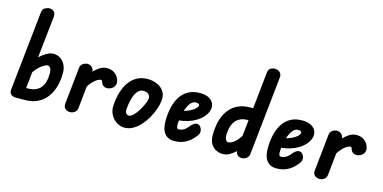

<svg xmlns="http://www.w3.org/2000/svg" viewBox="-90 -1512 4048 2030"><g transform="rotate(15 1934.0 -497.0)"><path d="M241.5 0H141.5Q110 0 90.8 -18.8Q71.5 -37.5 75 -67.5L167.5 -937.5Q171.5 -976 197.5 -990Q223.5 -1004 246.5 -1004Q278 -1004 296.8 -984Q315.5 -964 311.5 -926L262 -472.5Q294.5 -503.5 334.5 -527.2Q374.5 -551 410.5 -551Q453 -551 486.5 -529.5Q520 -508 539.5 -469.2Q559 -430.5 559 -378.5Q559 -319 547.5 -263Q536 -207 511.8 -159.2Q487.5 -111.5 449.8 -75.8Q412 -40 360.2 -20Q308.5 0 241.5 0ZM237.5 -126Q290 -126 324.5 -140.8Q359 -155.5 379.5 -179.8Q400 -204 410 -233Q420 -262 423 -290.5Q426 -319 426 -342Q426 -374.5 414.8 -395.2Q403.5 -416 382 -416Q365 -416 326.5 -391Q288 -366 243.5 -305.5L224 -126Z M735 0Q705 0 684 -19.5Q663 -39 666.5 -74L709 -477.5Q712.5 -508.5 737 -524.8Q761.5 -541 787 -541Q813.5 -541 834.2 -521.8Q855 -502.5 855 -479.5V-475Q881.5 -501.5 917.2 -526.2Q953 -551 999 -551Q1048 -551 1083.8 -524.8Q1119.5 -498.5 1134 -448.5Q1142 -420.5 1129.8 -394.5Q1117.5 -368.5 1087.5 -355Q1055.5 -340.5 1027.2 -348.8Q999 -357 987 -387.5Q983.5 -398.5 980 -406.5Q976.5 -414.5 966.5 -414.5Q944 -414.5 909.2 -388Q874.5 -361.5 839 -307.5L813.5 -63.5Q810 -32.5 786.2 -16.2Q762.5 0 735 0Z M1333.5 10Q1290.5 10 1250 -15.2Q1209.5 -40.5 1184.8 -84.8Q1160 -129 1163 -186Q1165.5 -242 1177.5 -295.5Q1189.5 -349 1211.5 -395.2Q1233.5 -441.5 1266.2 -476.5Q1299 -511.5 1342.8 -531.2Q1386.5 -551 1442.5 -551Q1501 -551 1549 -529.2Q1597 -507.5 1623 -465.8Q1649 -424 1641.5 -364Q1637.5 -324.5 1620.5 -275.2Q1603.5 -226 1575.8 -176Q1548 -126 1511 -83.8Q1474 -41.5 1429 -15.8Q1384 10 1333.5 10ZM1349 -125Q1366 -125 1385.8 -141.8Q1405.5 -158.5 1425.5 -185.5Q1445.5 -212.5 1462.5 -243.5Q1479.5 -274.5 1491 -303.8Q1502.5 -333 1505 -353.5Q1508.5 -379 1488.8 -398.8Q1469 -418.5 1431 -418.5Q1405 -418.5 1385.5 -404.2Q1366 -390 1352 -365.5Q1338 -341 1328.8 -310.2Q1319.5 -279.5 1314 -246.2Q1308.5 -213 1306 -182Q1305.5 -168 1309.5 -154.8Q1313.5 -141.5 1323.2 -133.2Q1333 -125 1349 -125Z M1874 10Q1840.5 10 1808.8 -6.2Q1777 -22.5 1757 -64Q1737 -105.5 1737.5 -181Q1738.5 -256 1754.2 -323Q1770 -390 1803.2 -441.5Q1836.5 -493 1889.2 -522.2Q1942 -551.5 2017 -551Q2082.5 -550.5 2120.2 -526.2Q2158 -502 2168.8 -465Q2179.5 -428 2163 -387.5Q2148 -351.5 2120.2 -322Q2092.5 -292.5 2054.5 -270Q2016.5 -247.5 1970.5 -233.2Q1924.5 -219 1873 -213.5Q1872.5 -205.5 1871.8 -197.2Q1871 -189 1870.5 -182Q1870 -170 1870.8 -155.8Q1871.5 -141.5 1876.2 -131.5Q1881 -121.5 1891 -121.5Q1913 -121.5 1930.5 -128.2Q1948 -135 1961.8 -145.5Q1975.5 -156 1985.2 -167Q1995 -178 2001.5 -186Q2024 -214 2048 -224.2Q2072 -234.5 2096.5 -218.5Q2107.5 -209.5 2116.2 -193Q2125 -176.5 2124.2 -155Q2123.5 -133.5 2105.5 -109Q2090.5 -89 2062.2 -61Q2034 -33 1988.2 -11.5Q1942.5 10 1874 10ZM1896 -324Q1918.5 -330 1941.2 -339.5Q1964 -349 1984.2 -361Q2004.5 -373 2018.2 -387.2Q2032 -401.5 2036.5 -417.5Q2039.5 -429 2029.5 -436Q2019.5 -443 1997.5 -443Q1973.5 -443 1954.2 -426.5Q1935 -410 1920.5 -383Q1906 -356 1896 -324Z M2412.5 10Q2376.5 10 2340.8 -6Q2305 -22 2281.5 -59.5Q2258 -97 2258 -161.5Q2258 -214.5 2267.2 -268.5Q2276.5 -322.5 2298 -371.2Q2319.5 -420 2355.2 -458.2Q2391 -496.5 2443.8 -518.8Q2496.5 -541 2569 -541H2598L2640.5 -945.5Q2644 -978 2666 -991Q2688 -1004 2713 -1004Q2745.5 -1004 2767.8 -983.5Q2790 -963 2786 -926L2695 -67.5Q2691.5 -34.5 2666.8 -17.2Q2642 0 2617 0Q2594.5 0 2575.2 -13.2Q2556 -26.5 2552 -55L2551.5 -59.5Q2521.5 -30.5 2485 -10.2Q2448.5 10 2412.5 10ZM2437.5 -125Q2459 -125 2491.2 -146.2Q2523.5 -167.5 2565 -229.5L2583.5 -406H2575.5Q2528.5 -406 2496.8 -391.5Q2465 -377 2445 -353Q2425 -329 2414.8 -300.2Q2404.5 -271.5 2400.8 -242.2Q2397 -213 2397 -188.5Q2397 -164 2407 -144.5Q2417 -125 2437.5 -125Z M2993 10Q2959.5 10 2927.8 -6.2Q2896 -22.5 2876 -64Q2856 -105.5 2856.5 -181Q2857.5 -256 2873.2 -323Q2889 -390 2922.2 -441.5Q2955.5 -493 3008.2 -522.2Q3061 -551.5 3136 -551Q3201.5 -550.5 3239.2 -526.2Q3277 -502 3287.8 -465Q3298.5 -428 3282 -387.5Q3267 -351.5 3239.2 -322Q3211.5 -292.5 3173.5 -270Q3135.5 -247.5 3089.5 -233.2Q3043.5 -219 2992 -213.5Q2991.5 -205.5 2990.8 -197.2Q2990 -189 2989.5 -182Q2989 -170 2989.8 -155.8Q2990.5 -141.5 2995.2 -131.5Q3000 -121.5 3010 -121.5Q3032 -121.5 3049.5 -128.2Q3067 -135 3080.8 -145.5Q3094.5 -156 3104.2 -167Q3114 -178 3120.5 -186Q3143 -214 3167 -224.2Q3191 -234.5 3215.5 -218.5Q3226.5 -209.5 3235.2 -193Q3244 -176.5 3243.2 -155Q3242.5 -133.5 3224.5 -109Q3209.5 -89 3181.2 -61Q3153 -33 3107.2 -11.5Q3061.5 10 2993 10ZM3015 -324Q3037.5 -330 3060.2 -339.5Q3083 -349 3103.2 -361Q3123.5 -373 3137.2 -387.2Q3151 -401.5 3155.5 -417.5Q3158.5 -429 3148.5 -436Q3138.5 -443 3116.5 -443Q3092.5 -443 3073.2 -426.5Q3054 -410 3039.5 -383Q3025 -356 3015 -324Z M3466 0Q3436 0 3415 -19.5Q3394 -39 3397.5 -74L3440 -477.5Q3443.5 -508.5 3468 -524.8Q3492.5 -541 3518 -541Q3544.5 -541 3565.2 -521.8Q3586 -502.5 3586 -479.5V-475Q3612.5 -501.5 3648.2 -526.2Q3684 -551 3730 -551Q3779 -551 3814.8 -524.8Q3850.5 -498.5 3865 -448.5Q3873 -420.5 3860.8 -394.5Q3848.5 -368.5 3818.5 -355Q3786.5 -340.5 3758.2 -348.8Q3730 -357 3718 -387.5Q3714.5 -398.5 3711 -406.5Q3707.5 -414.5 3697.5 -414.5Q3675 -414.5 3640.2 -388Q3605.5 -361.5 3570 -307.5L3544.5 -63.5Q3541 -32.5 3517.2 -16.2Q3493.5 0 3466 0Z"/></g></svg>

Font: Edu NSW ACT Hand
Style: Regular
Weight: 400
Designer: Tina and Corey Anderson, Eben Sorkin, Mirko Velimirovic
Foundry: Sorkin Type Co.
Version: Version 2.000